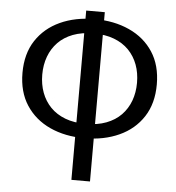

<svg xmlns="http://www.w3.org/2000/svg" viewBox="-54 -616 797 870"><g transform="rotate(5 344.5 -181.0)"><path d="M345.2 10.8Q256.8 10.8 187.9 -20.8Q119.1 -52.3 79.4 -112.9Q39.8 -173.6 39.8 -260Q39.8 -347.1 79.4 -407.4Q119.1 -467.7 187.9 -499.2Q256.8 -530.8 345.2 -530.8Q433.7 -530.8 502.8 -499.2Q572 -467.7 611.4 -407.4Q650.8 -347.1 650.8 -260Q650.8 -173.6 611.4 -112.9Q572 -52.3 502.8 -20.8Q433.7 10.8 345.2 10.8ZM345.2 -54.3Q398.4 -54.3 438.7 -69.6Q479 -84.9 506.1 -112.7Q533.1 -140.6 547 -178.1Q560.8 -215.6 560.8 -260Q560.8 -304.4 547 -341.9Q533.1 -379.4 506.1 -407.3Q479 -435.1 438.7 -450.4Q398.4 -465.7 345.2 -465.7Q292 -465.7 251.8 -450.4Q211.7 -435.1 184.6 -407.3Q157.6 -379.4 143.7 -341.9Q129.8 -304.4 129.8 -260Q129.8 -215.6 143.7 -178.1Q157.6 -140.6 184.6 -112.7Q211.7 -84.9 251.8 -69.6Q292 -54.3 345.2 -54.3ZM302.9 204V-566H387.5V204Z"/></g></svg>

Font: Murecho Thin
Style: Regular
Weight: 100
Designer: Neil Summerour
Foundry: Positype
Version: Version 1.010